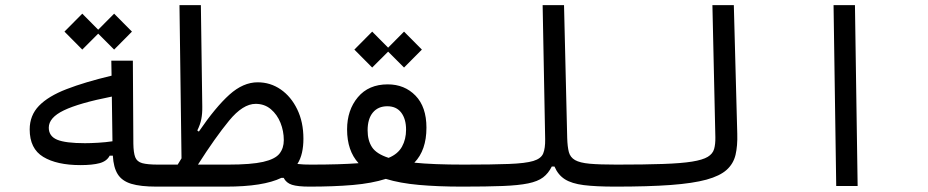

<svg xmlns="http://www.w3.org/2000/svg" viewBox="-20 -713 3556 736"><path d="M288.6 -80.1Q197.8 -80.1 145.8 -111.6Q93.8 -143.1 93.8 -216.8Q93.8 -270.5 129.4 -307.4Q165 -344.2 235.1 -371.3Q305.2 -398.4 407.7 -422.9L406.7 -480.5H489.3L491.2 -162.6Q491.7 -127.9 498.3 -110.6Q504.9 -93.3 525.1 -87.6Q545.4 -82 585.9 -82Q606.4 -82 614.3 -74.2Q622.1 -66.4 622.1 -44.9Q622.1 -21 613.5 -9.3Q605 2.4 580.1 2.4Q518.6 2.4 482.9 -8.5Q447.3 -19.5 431.2 -45.4Q415 -71.3 412.6 -116.2H400.4Q389.6 -95.2 362.1 -87.6Q334.5 -80.1 288.6 -80.1ZM408.7 -342.8Q282.7 -317.9 224.9 -290Q167 -262.2 167 -223.6Q167 -190.9 199 -177.5Q231 -164.1 305.7 -164.1Q326.7 -164.1 356 -165.8Q385.3 -167.5 411.1 -171.4ZM417.5 -522.9 356.4 -584 295.4 -522.9 227.1 -591.8 295.4 -660.6 356.4 -599.1 417.5 -660.6 485.8 -591.8Z M1166.5 2.4Q1121.6 2.4 1099.4 -4.6Q1077.1 -11.7 1067.4 -31.2H1058.6Q989.3 2.4 846.7 2.4H580.1L585.9 -82H661.1Q668.9 -94.7 675.8 -106L668 -693.4H750L755.4 -304.7Q755.9 -277.8 751.7 -256.6Q747.6 -235.4 736.3 -212.9L742.2 -208.5Q806.6 -302.7 859.4 -350.1Q912.1 -397.5 967.8 -397.5Q1016.6 -397.5 1056.2 -370.1Q1095.7 -342.8 1119.4 -293.9Q1143.1 -245.1 1143.1 -181.2Q1143.1 -152.3 1137.7 -128.2Q1132.3 -104 1120.1 -84.5Q1133.3 -83 1145.5 -82.5Q1157.7 -82 1171.9 -82Q1191.9 -82 1200.2 -74Q1208.5 -65.9 1208.5 -45.4Q1208.5 2.4 1166.5 2.4ZM738.8 -82H854Q942.9 -82 988.8 -92.5Q1034.7 -103 1051.3 -124Q1067.9 -145 1067.9 -175.8Q1067.9 -210.4 1055.2 -242.2Q1042.5 -273.9 1018.3 -294.4Q994.1 -314.9 960 -314.9Q911.1 -314.9 858.2 -250.5Q805.2 -186 738.8 -82Z M1165 2.4 1171.9 -82Q1283.7 -82 1354.5 -87.4Q1310.5 -135.3 1310.5 -216.8Q1310.5 -291 1351.8 -340.3Q1393.1 -389.6 1466.3 -389.6Q1530.8 -389.6 1572.8 -346.4Q1614.7 -303.2 1614.7 -223.6Q1614.7 -137.2 1568.4 -89.4Q1640.1 -82 1758.8 -82Q1783.7 -82 1795.2 -73.5Q1806.6 -64.9 1806.6 -43Q1806.6 -17.1 1791.7 -7.3Q1776.9 2.4 1750.5 2.4Q1658.7 2.4 1585.7 -4.2Q1512.7 -10.7 1459 -27.3Q1405.8 -10.3 1332.8 -3.9Q1259.8 2.4 1165 2.4ZM1469.7 -107.9Q1505.4 -122.6 1521 -150.9Q1536.6 -179.2 1536.6 -215.8Q1536.6 -256.8 1518.1 -281.2Q1499.5 -305.7 1464.8 -305.7Q1429.2 -305.7 1409.2 -281.5Q1389.2 -257.3 1389.2 -213.4Q1389.2 -174.8 1406 -148.9Q1422.9 -123 1469.7 -107.9ZM1528.8 -454.1 1467.8 -515.1 1406.7 -454.1 1338.4 -522.9 1406.7 -591.8 1467.8 -530.3 1528.8 -591.8 1597.2 -522.9Z M1752 2.4Q1723.6 2.4 1723.6 -42Q1723.6 -65.9 1733.4 -74Q1743.2 -82 1757.8 -82Q1867.7 -82 1930.9 -84.5Q1994.1 -86.9 2024.2 -95.9Q2054.2 -105 2062.3 -124.8Q2070.3 -144.5 2069.8 -179.2L2060.1 -693.4H2142.1L2154.3 -183.6Q2155.3 -150.4 2160.6 -130.1Q2166 -109.9 2184.3 -99.4Q2202.6 -88.9 2240.5 -85.4Q2278.3 -82 2343.8 -82Q2380.4 -82 2380.4 -42Q2380.4 -16.1 2369.9 -6.8Q2359.4 2.4 2337.9 2.4Q2264.2 2.4 2217.8 -3.4Q2171.4 -9.3 2145.3 -25.9Q2119.1 -42.5 2105.5 -74.7H2095.2Q2082 -48.3 2061.8 -33Q2041.5 -17.6 2004.6 -10Q1967.8 -2.4 1907 0Q1846.2 2.4 1752 2.4Z M2337.9 2.4Q2310.1 2.4 2310.1 -41Q2310.1 -64.9 2319.6 -73.5Q2329.1 -82 2343.8 -82Q2451.7 -82 2521.7 -84.5Q2591.8 -86.9 2632.8 -93.5Q2673.8 -100.1 2693.1 -111.8Q2712.4 -123.5 2717.5 -142.1Q2722.7 -160.6 2722.2 -187L2710.9 -693.4H2793L2806.2 -200.2Q2807.6 -153.8 2799.6 -119.6Q2791.5 -85.4 2765.6 -62Q2739.7 -38.6 2688.2 -24.4Q2636.7 -10.3 2551.3 -3.9Q2465.8 2.4 2337.9 2.4Z M3185.5 0 3175.3 -693.4H3257.3L3267.6 0Z"/></svg>

Font: Cascadia Code PL SemiLight
Style: Regular
Weight: 350
Monospace: yes
Designer: Aaron Bell
Foundry: Saja Typeworks
Version: Version 2404.023; ttfautohint (v1.8.4)